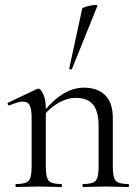

<svg xmlns="http://www.w3.org/2000/svg" viewBox="-20 -751 557 771"><path d="M314 0Q311 0 311 -6Q311 -12 314 -12Q353 -12 364.5 -25.5Q376 -39 376 -81V-243Q376 -303 354 -330.5Q332 -358 284 -358Q248 -358 210 -335Q172 -312 145 -272L141 -284Q185 -343 228.5 -371Q272 -399 317 -399Q372 -399 402.5 -368.5Q433 -338 433 -277V-81Q433 -39 444.5 -25.5Q456 -12 495 -12Q498 -12 498 -6Q498 0 495 0Q478 0 454.5 -1Q431 -2 405 -2Q379 -2 355 -1Q331 0 314 0ZM45 0Q42 0 42 -6Q42 -12 45 -12Q84 -12 95.5 -25.5Q107 -39 107 -81V-279Q107 -312 99.5 -327.5Q92 -343 72 -343Q62 -343 48.5 -339Q35 -335 18 -328Q14 -327 11.5 -332Q9 -337 13 -339L129 -394Q132 -395 135 -395Q142 -395 153 -374Q164 -353 164 -313V-81Q164 -39 175.5 -25.5Q187 -12 226 -12Q229 -12 229 -6Q229 0 226 0Q209 0 185.5 -1Q162 -2 136 -2Q110 -2 86 -1Q62 0 45 0ZM269 -474Q268 -471 262.5 -472.5Q257 -474 258 -476L310 -716Q311 -719 320.5 -722.5Q330 -726 342.5 -728.5Q355 -731 364 -731Q373 -731 371 -727Z"/></svg>

Font: Cormorant Light
Style: Regular
Weight: 400
Version: Version 4.000